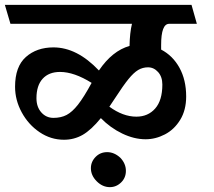

<svg xmlns="http://www.w3.org/2000/svg" viewBox="-40 -600 880 790"><path d="M0 0ZM726 -203Q726 -147 701.5 -107Q677 -67 638.5 -47Q600 -27 559 -27Q512 -27 463 -50.5Q414 -74 375 -114Q335 -65 300 -45Q265 -25 223 -25Q169 -25 123 -56Q77 -87 49.5 -137.5Q22 -188 22 -243Q22 -326 66.5 -365.5Q111 -405 180 -405Q277 -405 367 -310Q422 -391 493 -411Q494 -465 503 -502H3L-20 -580H748L770 -502H656Q623 -502 623 -415V-396Q671 -371 698.5 -321Q726 -271 726 -203ZM628 -252Q628 -284 610.5 -303.5Q593 -323 569 -323Q547 -323 528.5 -312Q510 -301 488.5 -274.5Q467 -248 434 -197L410 -161Q466 -120 521 -120Q569 -120 598.5 -153.5Q628 -187 628 -252ZM337 -259Q265 -304 207 -304Q161 -304 135.5 -276Q110 -248 110 -196Q110 -160 130 -137.5Q150 -115 180 -115Q211 -115 234 -127Q257 -139 281 -169.5Q305 -200 337 -259ZM478 103Q478 131 459 150Q439 170 412 170Q382 170 358 146Q334 122 334 92Q334 65 354 45Q373 26 401 26Q430 26 455 49Q478 73 478 103Z"/></svg>

Font: Sumana
Style: Bold
Weight: 700
Designer: Cyreal, Alexei Vanyashin (Devanagari), Olga Karpushina (Latin)
Foundry: Cyreal
Version: Version 1.015;PS 001.015;hotconv 1.0.70;makeotf.lib2.5.58329